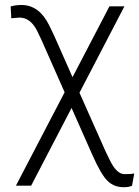

<svg xmlns="http://www.w3.org/2000/svg" viewBox="-20 -554 567 782"><path d="M67.4 -533.7Q139.6 -533.7 180.7 -450.2L200.2 -409.7L275.4 -239.7L425.8 -528.3H486.8L303.7 -176.3L409.7 62L426.8 97.2Q454.6 155.3 487.3 155.3Q516.6 155.3 526.9 152.3L517.6 202.6Q504.9 208.5 483.9 208.5Q444.8 208.5 418.5 183.1Q392.1 157.7 357.4 79.6L271.5 -114.3L106.9 202.1H44.9L243.2 -178.2L147.9 -393.6L131.8 -427.2Q104.5 -482.4 59.1 -482.4L25.9 -479.5L23.4 -527.8Q43.9 -533.7 67.4 -533.7Z"/></svg>

Font: Roboto Light
Style: Regular
Weight: 300
Designer: Google
Version: Version 2.134; 2016; ttfautohint (v1.6)